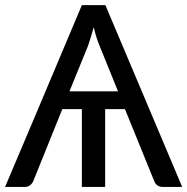

<svg xmlns="http://www.w3.org/2000/svg" viewBox="-21 -737 738 757"><path d="M444.3 -377Q425.8 -421.9 371.1 -557.6Q365.2 -571.3 359.4 -589.8Q353.5 -608.4 348.6 -629.9Q342.8 -608.4 336.9 -589.8Q331.1 -571.3 326.2 -556.6Q301.8 -497.1 252.9 -377Q300.8 -377 444.3 -377ZM697.3 0Q677.7 0 620.1 0Q607.4 0 598.6 -6.8Q590.8 -12.7 586.9 -23.4Q548.8 -117.2 471.7 -306.6Q452.1 -306.6 393.6 -306.6Q393.6 -230.5 393.6 0Q370.1 0 301.8 0Q301.8 -77.1 301.8 -306.6Q282.2 -306.6 224.6 -306.6Q196.3 -236.3 110.4 -23.4Q106.4 -13.7 97.7 -6.8Q89.8 0 77.1 0Q50.8 0 -1 0Q75.2 -178.7 301.8 -716.8Q325.2 -716.8 394.5 -716.8Q470.7 -537.1 697.3 0Z"/></svg>

Font: Lato
Style: Regular
Weight: 400
Designer: Lukasz Dziedzic with Adam Twardoch and Botio Nikoltchev
Version: Version 2.015; 2015-08-06; http://www.latofonts.com/